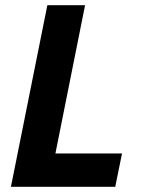

<svg xmlns="http://www.w3.org/2000/svg" viewBox="-20 -718 550 738"><path d="M423 0 449 -128H193L307 -698H162L22 0Z"/></svg>

Font: Braiins Sans
Style: Bold Italic
Weight: 700
Italic angle: -11.31°
Designer: Mike Abbink, Paul van der Laan, Pieter van Rosmalen, Jiri Chlebus, Lubos Buracinsky
Foundry: Bold Monday, Sudetype
Version: Version 1.000;hotconv 1.0.109;makeotfexe 2.5.65596